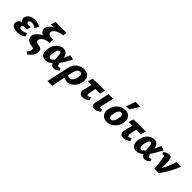

<svg xmlns="http://www.w3.org/2000/svg" viewBox="294 -2226 4029 4029"><g transform="rotate(45 2309.0 -211.0)"><path d="M187 14Q131 14 90.5 -2Q50 -18 31.5 -49.5Q13 -81 25 -125Q39 -180 97 -203.5Q155 -227 234 -227L228 -183Q180 -183 141 -199.5Q102 -216 84 -247Q66 -278 78 -322Q87 -359 115 -384.5Q143 -410 186 -424Q229 -438 283 -438Q333 -438 373 -426Q413 -414 440 -388L383 -306Q369 -323 340.5 -335.5Q312 -348 273 -348Q240 -348 222 -338Q204 -328 199 -310Q196 -295 203.5 -283.5Q211 -272 227.5 -266Q244 -260 268 -260H317L301 -177H253Q213 -177 190 -164Q167 -151 163 -132Q159 -109 175.5 -96Q192 -83 227 -83Q263 -83 293 -93.5Q323 -104 353 -121L382 -48Q341 -20 295 -3Q249 14 187 14Z M669 197 616 156Q635 138 650 114.5Q665 91 671 63Q676 39 670 27Q664 15 650 10Q636 5 613 3Q561 -1 522.5 -22Q484 -43 467 -78.5Q450 -114 460 -159Q468 -197 496 -232Q524 -267 569 -296.5Q614 -326 674 -348Q734 -370 805 -380L752 -308H721Q665 -307 627.5 -320.5Q590 -334 568.5 -357.5Q547 -381 540.5 -409.5Q534 -438 540 -467Q548 -502 577.5 -536Q607 -570 653 -597.5Q699 -625 758.5 -643Q818 -661 886 -666L923 -622Q879 -620 838.5 -609Q798 -598 765.5 -580Q733 -562 712.5 -540.5Q692 -519 687 -496Q683 -475 688.5 -459.5Q694 -444 707.5 -433Q721 -422 741 -417Q761 -412 787 -412H840L834 -310Q775 -307 728.5 -290.5Q682 -274 654 -248.5Q626 -223 619 -191Q614 -169 621.5 -152.5Q629 -136 649 -126.5Q669 -117 700 -114Q730 -112 752 -104Q774 -96 787 -80Q800 -64 804 -40Q808 -16 801 17Q793 55 774 87.5Q755 120 728.5 146.5Q702 173 669 197ZM578 -602 610 -711H934L923 -622Z M1021 11Q962 11 930 -21Q898 -53 891 -106.5Q884 -160 899 -223Q914 -289 948 -336.5Q982 -384 1028.5 -409.5Q1075 -435 1126 -435Q1168 -435 1194.5 -418Q1221 -401 1236 -372.5Q1251 -344 1258.5 -309.5Q1266 -275 1269 -240Q1273 -198 1277.5 -163Q1282 -128 1292 -106.5Q1302 -85 1323 -85Q1332 -85 1343.5 -89Q1355 -93 1367 -102L1393 -55Q1373 -30 1339.5 -10Q1306 10 1268 10Q1231 10 1210 -9Q1189 -28 1178.5 -58.5Q1168 -89 1164 -126Q1160 -163 1157 -200Q1154 -244 1149.5 -276Q1145 -308 1136.5 -325.5Q1128 -343 1110 -343Q1092 -343 1078 -327Q1064 -311 1053.5 -283.5Q1043 -256 1036 -222Q1028 -182 1029 -151.5Q1030 -121 1041.5 -103.5Q1053 -86 1075 -86Q1100 -86 1128 -109Q1156 -132 1184 -169Q1212 -206 1238 -252.5Q1264 -299 1286 -347Q1308 -395 1324 -437L1426 -410Q1395 -353 1361.5 -293.5Q1328 -234 1290 -179.5Q1252 -125 1210.5 -82Q1169 -39 1122 -14Q1075 11 1021 11Z M1366 289Q1380 225 1393.5 165Q1407 105 1419.5 46Q1432 -13 1445 -74Q1458 -135 1472 -200Q1488 -278 1527.5 -329.5Q1567 -381 1622 -407.5Q1677 -434 1739 -434Q1805 -434 1846.5 -406.5Q1888 -379 1903 -329Q1918 -279 1903 -212Q1889 -145 1853 -94.5Q1817 -44 1768 -16.5Q1719 11 1665 11Q1634 11 1609.5 2.5Q1585 -6 1568 -20Q1551 -34 1546 -50L1578 -106Q1589 -94 1608.5 -89Q1628 -84 1645 -84Q1676 -84 1699.5 -99.5Q1723 -115 1739.5 -145Q1756 -175 1765 -220Q1777 -282 1764 -309Q1751 -336 1715 -336Q1691 -336 1671 -323.5Q1651 -311 1636 -282Q1621 -253 1610 -205Q1593 -129 1579.5 -69Q1566 -9 1556 40.5Q1546 90 1538 132Q1530 174 1523 212.5Q1516 251 1511 289Z M2122 9Q2082 9 2060.5 -6.5Q2039 -22 2032 -45.5Q2025 -69 2027 -94.5Q2029 -120 2035 -140L2107 -412H2215L2167 -164Q2165 -153 2163.5 -135Q2162 -117 2167 -102.5Q2172 -88 2189 -88Q2201 -88 2217 -96Q2233 -104 2250 -117L2277 -56Q2246 -29 2208 -10Q2170 9 2122 9ZM1967 -309 2002 -419 2367 -425 2330 -303Z M2471 8Q2444 8 2423.5 -3Q2403 -14 2395 -39Q2387 -64 2396 -105L2468 -424H2603L2537 -131Q2533 -113 2536 -102Q2539 -91 2552 -91Q2560 -91 2569 -94Q2578 -97 2592 -106L2619 -55Q2585 -23 2546.5 -7.5Q2508 8 2471 8Z M2849 14Q2783 14 2743 -15.5Q2703 -45 2688.5 -95.5Q2674 -146 2688 -207Q2703 -276 2742 -328Q2781 -380 2836 -409Q2891 -438 2954 -438Q3018 -438 3058 -409.5Q3098 -381 3113 -331Q3128 -281 3114 -218Q3100 -152 3062 -99.5Q3024 -47 2969 -16.5Q2914 14 2849 14ZM2873 -81Q2901 -81 2920.5 -99.5Q2940 -118 2953.5 -150Q2967 -182 2974 -221Q2986 -277 2975.5 -309.5Q2965 -342 2931 -342Q2906 -342 2886 -326Q2866 -310 2852 -279Q2838 -248 2829 -204Q2818 -145 2829 -113Q2840 -81 2873 -81ZM2909 -505 2984 -711H3129L3001 -505Z M3331 9Q3291 9 3269.5 -6.5Q3248 -22 3241 -45.5Q3234 -69 3236 -94.5Q3238 -120 3244 -140L3316 -412H3424L3376 -164Q3374 -153 3372.5 -135Q3371 -117 3376 -102.5Q3381 -88 3398 -88Q3410 -88 3426 -96Q3442 -104 3459 -117L3486 -56Q3455 -29 3417 -10Q3379 9 3331 9ZM3176 -309 3211 -419 3576 -425 3539 -303Z M3715 11Q3656 11 3624 -21Q3592 -53 3585 -106.5Q3578 -160 3593 -223Q3608 -289 3642 -336.5Q3676 -384 3722.5 -409.5Q3769 -435 3820 -435Q3862 -435 3888.5 -418Q3915 -401 3930 -372.5Q3945 -344 3952.5 -309.5Q3960 -275 3963 -240Q3967 -198 3971.5 -163Q3976 -128 3986 -106.5Q3996 -85 4017 -85Q4026 -85 4037.5 -89Q4049 -93 4061 -102L4087 -55Q4067 -30 4033.5 -10Q4000 10 3962 10Q3925 10 3904 -9Q3883 -28 3872.5 -58.5Q3862 -89 3858 -126Q3854 -163 3851 -200Q3848 -244 3843.5 -276Q3839 -308 3830.5 -325.5Q3822 -343 3804 -343Q3786 -343 3772 -327Q3758 -311 3747.5 -283.5Q3737 -256 3730 -222Q3722 -182 3723 -151.5Q3724 -121 3735.5 -103.5Q3747 -86 3769 -86Q3794 -86 3822 -109Q3850 -132 3878 -169Q3906 -206 3932 -252.5Q3958 -299 3980 -347Q4002 -395 4018 -437L4120 -410Q4089 -353 4055.5 -293.5Q4022 -234 3984 -179.5Q3946 -125 3904.5 -82Q3863 -39 3816 -14Q3769 11 3715 11Z M4253 0Q4250 -43 4245.5 -87Q4241 -131 4236 -171.5Q4231 -212 4225.5 -246.5Q4220 -281 4216 -306Q4213 -326 4209 -333Q4205 -340 4193 -340Q4184 -340 4175.5 -337.5Q4167 -335 4159 -330L4139 -376Q4168 -402 4202.5 -417Q4237 -432 4269 -432Q4299 -432 4315.5 -419Q4332 -406 4339 -383Q4346 -360 4348 -330Q4353 -279 4354 -231Q4355 -183 4355 -134.5Q4355 -86 4352 -33L4305 -40Q4370 -137 4414 -234Q4458 -331 4484 -427L4618 -420Q4578 -315 4520.5 -210Q4463 -105 4385 0Z"/></g></svg>

Font: Ysabeau Infant ExtraBold
Style: Italic
Weight: 800
Italic angle: -12°
Designer: Christian Thalmann (Catharsis Fonts)
Version: Version 2.001;gftools[0.9.30]; featfreeze: ss01,ss02,lnum